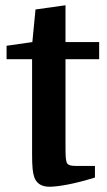

<svg xmlns="http://www.w3.org/2000/svg" viewBox="-20 -700 405 730"><path d="M5 -475V-526L103 -540L115 -664L229 -680V-540H357V-475H229V-148Q229 -114 230 -101.5Q231 -89 234 -81Q237 -75 245 -72Q253 -69 271 -69H341V-25Q282.7 -7 238.3 1.5Q194 10 168 10Q123 10 110 -27Q106 -39 104 -58Q102 -77 102 -114V-475Z"/></svg>

Font: Domine
Style: Regular
Weight: 400
Designer: Pablo Impallari, Rodrigo Fuenzalida, Brenda Gallo
Foundry: Pablo Impallari, Rodrigo Fuenzalida, Brenda Gallo
Version: Version 2.000;September 19, 2022;FontCreator 14.0.0.2877 64-